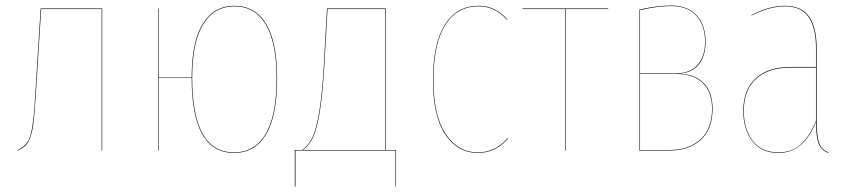

<svg xmlns="http://www.w3.org/2000/svg" viewBox="-20 -548 3097 699"><path d="M127.9 -517.1H352.1V0H350.1V-515.1H129.9L109.9 -195.8Q106 -135.7 102.3 -103.5Q98.6 -71.3 90.6 -49.1Q82.5 -26.9 72.5 -17.6Q62.5 -8.3 43 1V-1Q67.9 -13.2 79.1 -29.3Q90.3 -45.4 96.9 -82Q103.5 -118.7 107.9 -195.8Z M833.5 -526.9Q908.2 -526.9 948.5 -461.4Q988.8 -396 988.8 -262.2Q988.8 -124.5 948.2 -57.9Q907.7 8.8 832.5 8.8Q677.7 8.8 677.7 -264.2H557.6V0H555.7V-517.1H557.6V-266.1H677.7V-265.1Q677.7 -396.5 718.5 -461.7Q759.3 -526.9 833.5 -526.9ZM832.5 6.8Q906.7 6.8 946.8 -59.6Q986.8 -126 986.8 -262.2Q986.8 -394.5 947 -459.7Q907.2 -524.9 833.5 -524.9Q760.3 -524.9 720 -460Q679.7 -395 679.7 -264.2Q679.7 6.8 832.5 6.8Z M1384.3 -2H1421.4V130.9H1419.4V0H1055.7V130.9H1053.2V-2H1080.6Q1104 -20.5 1117.4 -47.9Q1130.9 -75.2 1141.6 -137Q1152.3 -198.7 1158.7 -306.2L1170.4 -517.1H1384.3ZM1382.3 -2V-515.1H1172.4L1160.6 -306.2Q1154.3 -200.7 1143.8 -138.7Q1133.3 -76.7 1119.9 -48.6Q1106.4 -20.5 1083.5 -2Z M1722.2 -526.9Q1784.2 -526.9 1827.1 -477.1L1825.2 -476.1Q1782.7 -524.9 1722.2 -524.9Q1643.6 -524.9 1600.8 -456.5Q1558.1 -388.2 1558.1 -255.9Q1558.1 -126.5 1602.8 -59.8Q1647.5 6.8 1720.2 6.8Q1782.7 6.8 1828.1 -44.9L1830.1 -43.9Q1784.2 8.8 1720.2 8.8Q1646 8.8 1601.1 -58.3Q1556.2 -125.5 1556.2 -255.9Q1556.2 -389.2 1599.6 -458Q1643.1 -526.9 1722.2 -526.9Z M2194.3 -517.1V-515.1H2039.1V0H2037.1V-515.1H1882.3V-517.1Z M2450.2 -279.8Q2508.8 -278.8 2541.5 -245.8Q2574.2 -212.9 2574.2 -151.9Q2574.2 -77.1 2531 -38.6Q2487.8 0 2419.9 0H2308.1V-513.2Q2372.1 -527.8 2421.9 -527.8Q2485.8 -527.8 2517.3 -491.2Q2548.8 -454.6 2548.8 -396Q2548.8 -343.3 2523.2 -312.5Q2497.6 -281.7 2450.2 -279.8ZM2421.9 -525.9Q2374.5 -525.9 2310.1 -511.2V-280.8H2439.9Q2492.2 -280.8 2519.5 -311.8Q2546.9 -342.8 2546.9 -396Q2546.9 -453.6 2516.1 -489.7Q2485.4 -525.9 2421.9 -525.9ZM2419.9 -2Q2487.3 -2 2529.8 -40.3Q2572.3 -78.6 2572.3 -151.9Q2572.3 -212.9 2538.6 -245.8Q2504.9 -278.8 2441.9 -278.8H2310.1V-2Z M2953.1 -109.9Q2953.1 -53.2 2961.9 -28.1Q2970.7 -2.9 2996.1 6.8L2995.1 8.8Q2969.2 -1.5 2960 -26.1Q2950.7 -50.8 2950.7 -104.5Q2906.2 8.8 2814 8.8Q2752.9 8.8 2719.5 -33.7Q2686 -76.2 2686 -145Q2686 -221.2 2731 -262.7Q2775.9 -304.2 2858.9 -304.2H2950.7V-372.1Q2950.7 -446.3 2924.1 -485.6Q2897.5 -524.9 2836.9 -524.9Q2781.7 -524.9 2715.8 -491.2V-493.2Q2780.3 -526.9 2836.9 -526.9Q2898.4 -526.9 2925.8 -487.3Q2953.1 -447.8 2953.1 -372.1ZM2814 6.8Q2862.3 6.8 2895 -22Q2927.7 -50.8 2950.7 -108.4V-301.8H2858.9Q2776.9 -301.8 2732.4 -261Q2688 -220.2 2688 -145Q2688 -76.7 2720.7 -34.9Q2753.4 6.8 2814 6.8Z"/></svg>

Font: Fira Sans Compressed Two
Style: Regular
Weight: 100
Width: 1
Designer: Carrois Corporate & Edenspiekermann AG
Foundry: Carrois Corporate GbR & Edenspiekermann AG
Version: Version 4.203;PS 004.203;hotconv 1.0.88;makeotf.lib2.5.64775